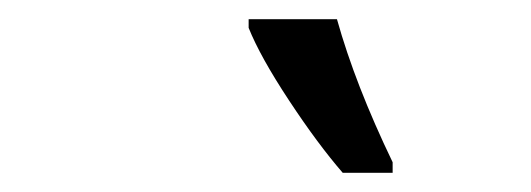

<svg xmlns="http://www.w3.org/2000/svg" viewBox="-20 -786 553 200"><path d="M239 -757V-766H331Q350 -698 389 -617V-606H337Q311 -636 281 -681.5Q251 -727 239 -757Z"/></svg>

Font: Noto Sans UI Narrow
Style: Italic
Weight: 400
Width: 4
Italic angle: -12°
Designer: Monotype Design Team
Foundry: Monotype Imaging Inc.
Version: Version 1.001